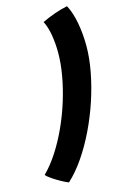

<svg xmlns="http://www.w3.org/2000/svg" viewBox="-249 -857 754 1174"><g transform="rotate(-15 128.0 -270.0)"><path d="M176 -531.5Q176 -590 167 -643.5Q158 -697 138.5 -735.5Q177.5 -754 219 -768.8Q260.5 -783.5 301.5 -792Q327.5 -744 340.5 -673.8Q353.5 -603.5 353.5 -526.5Q353.5 -451 337.2 -364.8Q321 -278.5 291.8 -190Q262.5 -101.5 222.5 -18.5Q182.5 64.5 134.8 134.2Q87 204 34.5 252Q18 246 -9.8 230.8Q-37.5 215.5 -63 198.2Q-88.5 181 -97 169Q-50.5 123 -9.2 59.2Q32 -4.5 66 -79Q100 -153.5 124.5 -232.2Q149 -311 162.5 -387.8Q176 -464.5 176 -531.5Z"/></g></svg>

Font: Grandstander ExtraBold
Style: Italic
Weight: 800
Italic angle: -15°
Designer: Tyler Finck
Foundry: Etcetera Type Co
Version: Version 1.200; ttfautohint (v1.8.3)